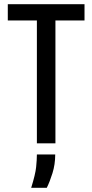

<svg xmlns="http://www.w3.org/2000/svg" viewBox="-20 -680 438 911"><path d="M155 0V-660H243V0ZM17 -583V-660H381V-583ZM128 211Q148 147 151.5 112.5Q155 78 155 53H242Q242 100 229 141.5Q216 183 202 211Z"/></svg>

Font: Bricolage Grotesque Condensed
Style: Regular
Weight: 400
Width: 3
Designer: Mathieu Triay
Foundry: Atelier Triay
Version: Version 1.000;gftools[0.9.30]